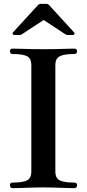

<svg xmlns="http://www.w3.org/2000/svg" viewBox="-20 -979 453 999"><path d="M45 0Q32 0 32 -16Q32 -29 45 -29Q97 -29 120 -40Q143 -51 143 -87V-641Q143 -674 121.5 -686Q100 -698 45 -698Q32 -698 32 -712Q32 -726 45 -726Q62 -726 89.5 -725Q117 -724 148 -723.5Q179 -723 205 -723Q230 -723 261.5 -723.5Q293 -724 321.5 -725Q350 -726 366 -726Q381 -726 381 -712Q381 -698 366 -698Q313 -698 290.5 -686Q268 -674 268 -641V-87Q268 -51 292 -40Q316 -29 366 -29Q381 -29 381 -16Q381 0 366 0Q350 0 321.5 -1Q293 -2 261.5 -3Q230 -4 205 -4Q179 -4 148 -3Q117 -2 89.5 -1Q62 0 45 0ZM56 -797Q49 -797 46.5 -802Q44 -807 49 -812L178 -953Q184 -959 193 -959H220Q229 -959 235 -953L364 -812Q369 -807 367.5 -802Q366 -797 358 -797H332Q328 -797 325 -798.5Q322 -800 318 -802L207 -875L96 -802Q92 -800 89.5 -798.5Q87 -797 82 -797Z"/></svg>

Font: Zen Antique Soft
Style: Regular
Weight: 400
Designer: Yoshimichi Ohira
Foundry: Positype
Version: Version 1.001